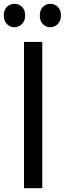

<svg xmlns="http://www.w3.org/2000/svg" viewBox="-40 -988 340 1008"><path d="M35 -845Q13 -845 -3.5 -861.5Q-20 -878 -20 -907Q-20 -936 -3.5 -952Q13 -968 36 -968Q59 -968 75.5 -952Q92 -936 92 -907Q92 -878 75 -861.5Q58 -845 35 -845ZM223 -845Q201 -845 185 -861.5Q169 -878 169 -907Q169 -936 185.5 -952Q202 -968 224 -968Q247 -968 263.5 -952Q280 -936 280 -907Q280 -878 263 -861.5Q246 -845 223 -845ZM182 -768V0H86V-768Z"/></svg>

Font: Yaldevi ExtraLight Medium
Style: Regular
Weight: 500
Version: Version 1.100